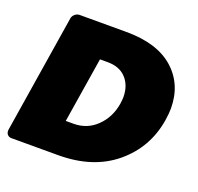

<svg xmlns="http://www.w3.org/2000/svg" viewBox="-123 -833 995 966"><g transform="rotate(20 375.0 -350.0)"><path d="M5 -28.3V-33.3L105.8 -666.7Q107.5 -680 118.8 -690Q130 -700 144.2 -700H394.2Q560 -700 648.3 -621.7Q736.7 -543.3 736.7 -414.2Q736.7 -387.5 730.8 -350Q705.8 -195.8 587.9 -97.9Q470 0 283.3 0H33.3Q20.8 0 12.9 -8.3Q5 -16.7 5 -28.3ZM260.8 -175H302.5Q375 -175 425.8 -224.6Q476.7 -274.2 489.2 -350Q492.5 -375 492.5 -385.8Q492.5 -448.3 457.1 -486.7Q421.7 -525 358.3 -525H316.7Z"/></g></svg>

Font: BoonTook Mon
Style: Italic
Weight: 400
Italic angle: -9°
Designer: Sungsit Sawaiwan
Foundry: FontUni
Version: Version 3.0